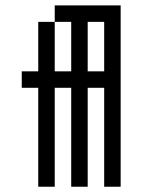

<svg xmlns="http://www.w3.org/2000/svg" viewBox="-20 -708 540 728"><path d="M125 -375Q125 -375 125 0H187.5Q187.5 0 187.5 -375H250Q250 -375 250 0H312.5Q312.5 0 312.5 -375H375Q375 -375 375 0H437.5V-687.5H187.5V-625H125V-437.5H62.5V-375ZM187.5 -437.5V-625H250V-437.5ZM312.5 -437.5V-625H375V-437.5Z"/></svg>

Font: BFUnifontExMono
Style: Regular
Weight: 500
Version: Version 15.0.06